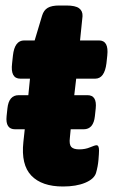

<svg xmlns="http://www.w3.org/2000/svg" viewBox="-20 -670 411 698"><path d="M35 -200Q-1 -200 4 -248L7 -276Q12 -324 48 -324H83L89 -384H54Q17 -384 24 -440L27 -468Q33 -523 68 -523H106L133 -613Q139 -633 153.5 -641.5Q168 -650 195 -650H221Q254 -650 267.5 -640Q281 -630 280 -611L271 -523H340Q376 -523 370 -468L367 -440Q360 -384 326 -384H257L250 -324H298Q333 -324 328 -276L325 -248Q320 -200 284 -200H237L234 -169Q231 -145 239 -136Q247 -127 268 -127Q290 -127 307.5 -134.5Q325 -142 331 -142Q340 -142 340 -123Q340 -113 338 -89Q336 -65 329 -41Q322 -19 289.5 -5.5Q257 8 209 8Q132 8 94 -31.5Q56 -71 65 -154L70 -200Z"/></svg>

Font: Asap Semi Expanded Semi Expanded ExtraBold
Style: Italic
Weight: 800
Width: 6
Italic angle: -6°
Designer: Pablo Cosgaya
Foundry: Omnibus-Type
Version: Version 3.001; ttfautohint (v1.8.4.7-5d5b)